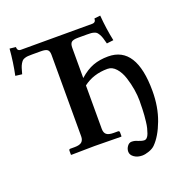

<svg xmlns="http://www.w3.org/2000/svg" viewBox="-142 -802 1031 1071"><g transform="rotate(-20 373.0 -266.0)"><path d="M86.9 -645H509.8Q532.2 -645 532.2 -668.9L567.9 -672.9Q574.2 -592.8 589.8 -519L549.8 -514.2Q544.4 -535.2 540.3 -548.3Q536.1 -561.5 530.3 -571.5Q524.4 -581.5 519.3 -586.7Q514.2 -591.8 504.6 -594.7Q495.1 -597.7 486.3 -598.4Q477.5 -599.1 461.9 -599.1H408.2Q380.9 -599.1 370.4 -590.3Q359.9 -581.5 359.9 -557.1V-377.9Q401.4 -414.6 441.2 -429.2Q481 -443.8 530.8 -443.8Q698.2 -443.8 698.2 -178.2Q698.2 -83.5 668.9 -5.9Q640.1 70.8 599.1 111.8Q586.4 124.5 563.5 132.8Q540 141.1 522 141.1Q494.1 141.1 474.6 127.4Q455.1 113.8 455.1 94.2Q455.1 77.1 465.8 62.5Q476.6 47.9 491.2 47.9Q510.3 47.9 526.9 56.2Q548.8 64.9 562 64.9Q570.8 64.9 578.1 57.4Q585.4 49.8 590.3 36.1Q595.2 22.5 599.1 6.8Q603 -8.8 605.2 -29.1Q607.4 -49.3 608.9 -65.9Q610.4 -82.5 610.8 -101.6L611.3 -130.9Q611.8 -141.1 611.8 -151.9Q611.8 -182.6 606 -219Q600.1 -255.4 588.1 -292.7Q576.2 -330.1 554.2 -355Q532.2 -379.9 503.9 -379.9Q419.9 -379.9 359.9 -334V-76.2Q359.9 -52.7 372.6 -42.5Q385.3 -32.2 415 -32.2H440.9Q444.3 -32.2 446.8 -29.8Q449.2 -27.3 449.2 -22.9V0L446.8 2Q328.1 0 289.1 0L150.9 2L148.9 0V-22.9Q148.9 -32.2 157.2 -32.2H183.1Q212.9 -32.2 225.3 -43.2Q237.8 -54.2 237.8 -76.2V-560.1Q237.8 -582.5 227.3 -590.8Q216.8 -599.1 189 -599.1H136.2Q120.6 -599.1 111.6 -598.4Q102.5 -597.7 93 -594.7Q83.5 -591.8 78.1 -586.7Q72.8 -581.5 66.9 -571.8Q61 -562 56.6 -548.3Q52.2 -534.7 46.9 -514.2L7.8 -519Q23.4 -592.8 29.8 -672.9L65.9 -668.9Q65.9 -645 86.9 -645Z"/></g></svg>

Font: Linux Libertine G
Style: Semibold
Weight: 600
Designer: Philipp H. Poll
Foundry: Philipp H. Poll
Version: Version 5.1.1